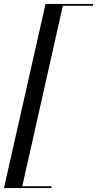

<svg xmlns="http://www.w3.org/2000/svg" viewBox="-30 -800 490 970"><path d="M200 -780 -10 150H230V141H82.5L287.5 -771H440V-780Z"/></svg>

Font: Bodoni* 24pt
Style: Italic
Weight: 400
Italic angle: -13°
Version: Version 2.3